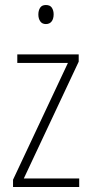

<svg xmlns="http://www.w3.org/2000/svg" viewBox="-20 -746 365 766"><path d="M296 0H32V-29L251 -495H49V-529H294V-500L75 -34H296ZM163 -726Q180 -726 187 -715Q194 -704 194 -689Q194 -671 186 -660.5Q178 -650 163 -650Q148 -650 140.5 -661Q133 -672 133 -688Q133 -704 140 -715Q147 -726 163 -726Z"/></svg>

Font: Noto Sans Lao Looped Condensed ExtraLight
Style: Regular
Weight: 200
Width: 3
Designer: Mark Frömberg, Ben Mitchell
Foundry: The Fontpad Ltd
Version: Version 1.002; ttfautohint (v1.8.4.7-5d5b)